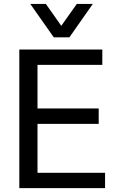

<svg xmlns="http://www.w3.org/2000/svg" viewBox="-20 -965 628 985"><path d="M335.9 -773.4 456.1 -944.8H374L294.4 -832.5L215.3 -944.8H135.3L255.9 -773.4ZM519 0V-78.6H172.4V-329.6H486.3V-408.7H172.4V-632.3H504.9V-710.9H79.1V0Z"/></svg>

Font: Ride
Style: Regular
Weight: 400
Version: Version 3.000